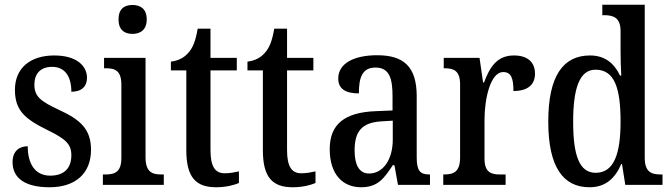

<svg xmlns="http://www.w3.org/2000/svg" viewBox="-20 -780 2830 810"><path d="M189 10C299 10 364 -49 364 -148C364 -235 319 -275 230 -316C153 -352 125 -372 125 -423C125 -468 150 -498 200 -498C251 -498 281 -461 281 -393C324 -393 347 -415 347 -452C347 -502 303 -546 209 -546C110 -546 43 -495 43 -401C43 -314 85 -278 181 -231C256 -194 281 -173 281 -125C281 -72 252 -39 192 -39C127 -39 97 -90 97 -163C65 -163 33 -146 33 -96C33 -27 88 10 189 10Z M539 -637C572 -637 599 -654 599 -698C599 -743 572 -759 539 -759C505 -759 480 -743 480 -698C480 -654 505 -637 539 -637ZM414 0H671V-44H660C621 -44 594 -55 594 -117V-536H419V-492H428C466 -492 492 -481 492 -423V-113C492 -54 464 -44 425 -44H414Z M892 10C935 10 970 0 988 -8V-57C969 -53 951 -49 928 -49C887 -49 868 -78 868 -147V-483H979V-536H868V-659H814C805 -607 794 -580 776 -559C758 -537 733 -524 701 -520V-483H766V-146C766 -30 808 10 892 10Z M1215 10C1258 10 1293 0 1311 -8V-57C1292 -53 1274 -49 1251 -49C1210 -49 1191 -78 1191 -147V-483H1302V-536H1191V-659H1137C1128 -607 1117 -580 1099 -559C1081 -537 1056 -524 1024 -520V-483H1089V-146C1089 -30 1131 10 1215 10Z M1503 10C1574 10 1600 -27 1637 -83H1644L1659 0H1794V-44H1791C1752 -44 1738 -60 1738 -116V-374C1738 -500 1682 -547 1571 -547C1476 -547 1407 -514 1407 -449C1407 -406 1436 -386 1494 -386C1494 -451 1507 -495 1564 -495C1624 -495 1636 -447 1636 -373V-314L1565 -311C1435 -306 1371 -257 1371 -151C1371 -41 1429 10 1503 10ZM1537 -48C1495 -48 1476 -85 1476 -145C1476 -223 1504 -263 1589 -268L1637 -271V-191C1637 -108 1597 -48 1537 -48Z M1850 0H2113V-44H2089C2053 -44 2024 -52 2024 -111V-274C2024 -361 2048 -476 2103 -476C2136 -476 2146 -451 2146 -396C2208 -396 2237 -424 2237 -469C2237 -515 2209 -546 2148 -546C2077 -546 2046 -497 2022 -432H2018L2003 -536H1852V-492H1855C1893 -492 1921 -483 1921 -424V-116C1921 -53 1892 -44 1853 -44H1850Z M2467 10C2535 10 2575 -28 2601 -88H2604L2618 0H2775V-44H2767C2727 -44 2700 -55 2700 -115V-760H2521V-716H2528C2566 -716 2598 -707 2598 -649V-569C2598 -533 2599 -493 2601 -461H2596C2572 -511 2534 -546 2469 -546C2356 -546 2293 -460 2293 -267C2293 -75 2356 10 2467 10ZM2493 -51C2425 -51 2398 -122 2398 -266C2398 -408 2425 -486 2492 -486C2573 -486 2598 -408 2598 -267C2598 -130 2570 -51 2493 -51Z"/></svg>

Font: Noto Serif Hebrew Condensed Medium
Style: Regular
Weight: 500
Width: 3
Designer: Monotype Design Team
Foundry: Monotype Imaging Inc.
Version: Version 2.004